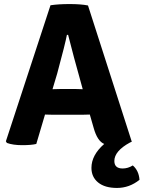

<svg xmlns="http://www.w3.org/2000/svg" viewBox="-20 -709 708 947"><path d="M621 -6Q544 36 544 85Q544 122 585 122Q611 122 635 107Q665 133 668 178Q618 218 557 218Q497 218 464 191Q431 164 431 119Q431 56 494 1Q460 -13 442 -78L423 -144Q410 -143 384 -143H242Q215 -143 202 -144L159 1Q135 7 89.5 7Q44 7 14 -4L9 -12L229 -683Q268 -689 323.5 -689Q379 -689 414 -682L630 -10ZM239 -269 279 -270H352Q357 -270 369.5 -269.5Q382 -269 388 -269L371 -331Q347 -415 316 -537H310Q302 -494 262 -346Z"/></svg>

Font: Signika
Style: Bold
Weight: 700
Designer: Anna Giedrys
Foundry: Anna Giedrys
Version: Version 1.001